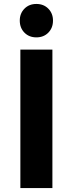

<svg xmlns="http://www.w3.org/2000/svg" viewBox="-20 -951 368 971"><path d="M83 0V-700H245V0ZM164 -762Q127 -762 103.5 -786Q80 -810 80 -847Q80 -883 103.5 -907Q127 -931 164 -931Q201 -931 224.5 -907Q248 -883 248 -847Q248 -810 224.5 -786Q201 -762 164 -762Z"/></svg>

Font: Montserrat Z
Style: Bold
Weight: 700
Designer: Julieta Ulanovsky
Foundry: Julieta Ulanovsky
Version: Version 8.000